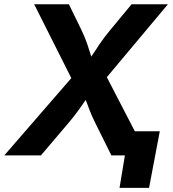

<svg xmlns="http://www.w3.org/2000/svg" viewBox="-41 -748 834 924"><path d="M-20.5 0 302.2 -372.1 123.5 -727.5H290.5L350.1 -605.5Q368.7 -566.4 378.9 -535.9Q389.2 -505.4 398.4 -475.6Q418 -505.4 438.5 -536.1Q459 -566.9 491.2 -605.5L592.3 -727.5H767.1L473.1 -376.5L668 0H495.1L419.4 -152.3Q400.4 -190.9 391.1 -215.3Q381.8 -239.7 371.6 -267.1Q353 -240.2 335.4 -215.6Q317.9 -190.9 285.2 -152.3L155.8 0ZM534.2 156.2 560.1 0H518.1L537.1 -116.2H728L676.3 156.2Z"/></svg>

Font: Inter
Style: Bold Italic
Weight: 700
Italic angle: -9.39999°
Designer: Rasmus Andersson
Foundry: rsms
Version: Version 4.001;git-9221beed3